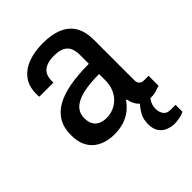

<svg xmlns="http://www.w3.org/2000/svg" viewBox="-209 -638 916 916"><g transform="rotate(-45 249.5 -179.5)"><path d="M182 12Q156 12 129.5 5Q103 -2 81 -18.5Q59 -35 46 -63Q33 -91 33 -133Q33 -182 53 -216Q73 -250 111.5 -271.5Q150 -293 206.5 -303Q263 -313 334 -313V-373Q334 -399 326 -418Q318 -437 298.5 -447.5Q279 -458 244 -458Q207 -458 186.5 -447Q166 -436 158.5 -419Q151 -402 151 -381V-369H56Q55 -374 55 -379Q55 -384 55 -390Q55 -440 80 -473Q105 -506 148.5 -522Q192 -538 248 -538Q308 -538 349 -520.5Q390 -503 411 -467.5Q432 -432 432 -377V-105Q432 -87 441 -79Q450 -71 462 -71H495V-4Q482 1 464.5 6Q447 11 425 11Q400 11 383 1.5Q366 -8 356 -25Q346 -42 342 -64H336Q321 -42 299 -24.5Q277 -7 248 2.5Q219 12 182 12ZM212 -70Q237 -70 259 -79.5Q281 -89 297.5 -105.5Q314 -122 324 -146.5Q334 -171 334 -201V-244Q269 -244 224.5 -233.5Q180 -223 157.5 -201Q135 -179 135 -144Q135 -120 144 -103.5Q153 -87 170 -78.5Q187 -70 212 -70ZM423 179Q400 179 378.5 170.5Q357 162 343.5 142.5Q330 123 330 90Q330 56 344.5 31.5Q359 7 377 -12H440V-7Q429 3 418 22Q407 41 407 64Q407 86 418 102Q429 118 455 118H488V165Q473 172 455 175.5Q437 179 423 179Z"/></g></svg>

Font: Archivo SemiCondensed Medium
Style: Regular
Weight: 500
Width: 4
Designer: Hector Gatti
Foundry: Omnibus-Type
Version: Version 2.001